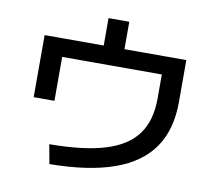

<svg xmlns="http://www.w3.org/2000/svg" viewBox="-86 -878 1109 997"><g transform="rotate(10 469.0 -379.0)"><path d="M730.5 -413.1V-539.1H205.1V-307.6H95.7V-634.8H407.2V-779.3H516.6V-634.8H842.8V-413.1Q842.8 -267.6 776.9 -172.4Q710.9 -77.1 576.7 -29.3Q442.4 18.6 236.3 20.5L217.8 -81.1Q400.4 -82 512.7 -116.7Q625 -151.4 677.7 -223.6Q730.5 -295.9 730.5 -413.1Z"/></g></svg>

Font: Pretendard JP SemiBold
Style: Regular
Weight: 600
Designer: Base glyphs from Inter by Rasmus Andersson; Hangeul glyphs from Noto Sans CJK(Source Han Sans) by Jang Soo-young and Kan
Foundry: Kil Hyung-jin
Version: Version 1.309